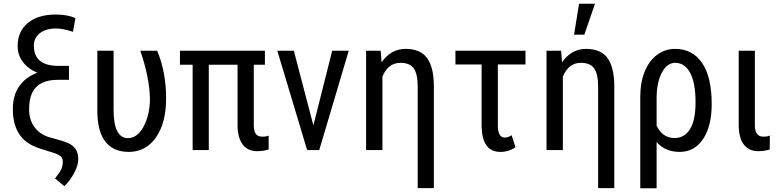

<svg xmlns="http://www.w3.org/2000/svg" viewBox="-20 -798 4156 1021"><path d="M368.2 -628.9 380.9 -701.7C353.2 -714.4 318.5 -720.7 276.9 -720.7C213.4 -720.7 163.7 -705.6 127.7 -675.5C91.7 -645.4 73.7 -604.5 73.7 -552.7C73.7 -521.5 83 -493.5 101.6 -468.8C120.1 -444 145.8 -424.8 178.7 -411.1C138.7 -396.8 106.9 -373.5 83.5 -341.1C60.1 -308.7 48.3 -267.9 48.3 -218.8C48.3 -122.1 83.7 -57 154.3 -23.4C175.5 -13.3 202.5 -3.7 235.4 5.6C268.2 14.9 289.6 23.1 299.3 30.3C309.1 37.4 314 47.4 314 60.1C314 75.4 311.4 88.9 306.4 100.6C301.4 112.3 290 129.1 272.5 150.9L322.3 191.9C342.4 172.7 359.8 149.4 374.3 122.1C388.8 94.7 396 70.5 396 49.3C396 29.8 392.7 13.8 386 1.2C379.3 -11.3 369.1 -21.8 355.2 -30.3C341.4 -38.7 315.4 -48.2 277.3 -58.6L238.3 -69.3C205.1 -80.4 179.5 -98.8 161.6 -124.5C143.7 -150.2 134.8 -181 134.8 -216.8C134.8 -270.5 147.4 -310 172.6 -335.2C197.8 -360.4 235.5 -373.2 285.6 -373.5H346.7V-447.8H290.5C203.6 -447.8 160.2 -483.4 160.2 -554.7C160.2 -582.4 170.7 -604.6 191.7 -621.3C212.6 -638.1 241.4 -646.5 277.8 -646.5C302.9 -646.5 333 -640.6 368.2 -628.9Z M584 -528.3H497.6V-206.1C497.9 -135.1 512.1 -81.4 540.3 -44.9C568.4 -8.5 609.9 9.8 664.6 9.8C725.4 9.8 773.8 -16 809.6 -67.6C845.4 -119.2 863.3 -188.2 863.3 -274.4C863.3 -367.5 847.5 -452.1 815.9 -528.3H726.1C758.6 -433.6 775.7 -349 777.3 -274.4C777.3 -216.8 766.2 -167.2 743.9 -125.7C721.6 -84.2 693.8 -63.5 660.6 -63.5C609.5 -63.5 584 -113.8 584 -214.4Z M1388.7 -453.6V-528.3H937V-453.6H1004.4V0H1090.3V-453.6H1243.2V-131.8C1243.5 -88.2 1252.4 -54.4 1270 -30.3C1287.6 -6.2 1313.5 5.9 1347.7 5.9C1369.8 5.9 1390.1 2.8 1408.7 -3.4V-77.1C1400.9 -73.2 1389.6 -71.3 1375 -71.3C1358.4 -71.3 1346.7 -76.4 1339.8 -86.7C1333 -96.9 1329.6 -112.8 1329.6 -134.3V-453.6Z M1646.5 -131.3 1542.5 -528.3H1454.6L1613.3 0H1677.7L1834.5 -528.3H1746.6Z M2004.4 -528.3H1926.8V0H2013.7V-390.6C2033.9 -439.5 2065.8 -463.9 2109.4 -463.9C2142.9 -463.9 2166.6 -453.9 2180.4 -433.8C2194.3 -413.8 2201.2 -381.7 2201.2 -337.4V202.6H2287.1V-344.2C2286.5 -409.3 2274.3 -457.9 2250.5 -490C2226.7 -522.1 2188.8 -538.1 2136.7 -538.1C2085 -538.1 2042.5 -514.3 2009.3 -466.8Z M2774.4 -455.1V-528.3H2401.9V-455.1H2541V-126.5C2543 -35.6 2576.2 9.8 2640.6 9.8C2671.9 9.8 2698.6 1.3 2720.7 -15.6L2700.7 -79.1C2689.3 -70.6 2677.2 -66.4 2664.6 -66.4C2639.8 -66.4 2627.4 -88.1 2627.4 -131.3V-455.1Z M2963.9 -528.3H2886.2V0H2973.1V-390.6C2993.3 -439.5 3025.2 -463.9 3068.8 -463.9C3102.4 -463.9 3126.1 -453.9 3139.9 -433.8C3153.7 -413.8 3160.6 -381.7 3160.6 -337.4V202.6H3246.6V-344.2C3245.9 -409.3 3233.7 -457.9 3210 -490C3186.2 -522.1 3148.3 -538.1 3096.2 -538.1C3044.4 -538.1 3002 -514.3 2968.8 -466.8ZM3059.1 -778.3 3032.7 -613.8H3087.4L3144 -778.3Z M3570.3 -538.1C3534.8 -538.1 3502.9 -527.7 3474.6 -506.8C3446.3 -486 3424.2 -456.3 3408.4 -417.7C3392.7 -379.2 3384.8 -334.5 3384.8 -283.7V203.1H3471.7V-42.5C3502.6 -7.6 3543.3 9.8 3593.8 9.8C3647.1 9.8 3689 -13.3 3719.2 -59.3C3749.5 -105.4 3764.6 -167 3764.6 -244.1C3764.6 -340.5 3747.6 -413.6 3713.4 -463.4C3679.2 -513.2 3631.5 -538.1 3570.3 -538.1ZM3471.7 -129.4V-275.9C3471.7 -330.2 3480.8 -375.2 3499 -410.6C3517.3 -446.1 3541 -463.9 3570.3 -463.9C3604.8 -463.9 3631.5 -445.9 3650.4 -409.9C3669.3 -373.9 3678.7 -322.1 3678.7 -254.4C3678.7 -190.3 3668.9 -142.5 3649.2 -111.1C3629.5 -79.7 3602.1 -64 3566.9 -64C3524.6 -64 3492.8 -85.8 3471.7 -129.4Z M3994.1 -528.3H3908.2V-134.3C3908.2 -88.4 3917.2 -53.5 3935.1 -29.8C3953 -6 3978.7 5.9 4012.2 5.9C4034.3 5.9 4054.7 2.8 4073.2 -3.4L4073.7 -77.1C4065.9 -73.2 4054.5 -71.3 4039.6 -71.3C4010.3 -71.3 3995.1 -90.3 3994.1 -128.4Z"/></svg>

Font: Roboto Condensed
Style: Regular
Weight: 400
Designer: Google
Version: Version 2.134; 2016